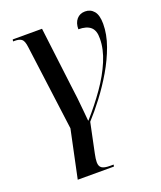

<svg xmlns="http://www.w3.org/2000/svg" viewBox="-144 -635 811 967"><g transform="rotate(-20 261.5 -152.0)"><path d="M104 240 158 -16 98 -474Q94 -507 82 -516.5Q70 -526 45 -526H36L38 -536H195L234 -218Q239 -184 243 -146.5Q247 -109 250 -76Q253 -43 255 -22H257Q311 -83 355.5 -146.5Q400 -210 426 -272Q452 -334 452 -390Q453 -433 431.5 -452Q410 -471 366 -471Q366 -505 383 -524.5Q400 -544 428 -544Q457 -544 475 -522.5Q493 -501 493 -454Q493 -398 471 -337Q449 -276 414 -216.5Q379 -157 339 -104.5Q299 -52 263 -13L230 145Q224 173 224 190Q224 212 237 221Q250 230 280 230H300L298 240Z"/></g></svg>

Font: Noto Serif Display SemiCondensed Medium
Style: Italic
Weight: 500
Width: 4
Italic angle: -12°
Designer: Monotype Design Team
Foundry: Monotype Imaging Inc.
Version: Version 2.009